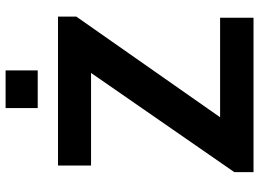

<svg xmlns="http://www.w3.org/2000/svg" viewBox="-144 -814 957 710"><g transform="rotate(-90 335.0 -458.5)"><path d="M53.9 0V-70.9L420.8 -600.8H78.4V-723H629.1V-655.2L256.9 -123.6H625V0ZM290.8 -798V-916.8H430.2V-798Z"/></g></svg>

Font: Public Sans Thin
Style: Regular
Weight: 100
Designer: The Public Sans project authors (U.S. Web Design System). Libre Franklin designed by Pablo Impallari and Rodrigo Fuenzal
Version: Version 1.008